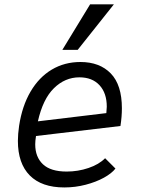

<svg xmlns="http://www.w3.org/2000/svg" viewBox="-20 -836 640 864"><path d="M60.5 -202Q60.5 -232.5 66 -270Q79.5 -359 117.5 -423.8Q155.5 -488.5 213 -522.8Q270.5 -557 342 -557Q428.5 -557 478.5 -505.5Q528.5 -454 528.5 -348.5Q528.5 -311 522 -269L142 -224Q138.5 -201.5 138.5 -186.5Q138.5 -129.5 173.2 -96.8Q208 -64 280 -64Q331 -64 378.2 -80Q425.5 -96 453 -124L499.5 -77.5Q483 -56 447.8 -36.5Q412.5 -17 365.8 -4.8Q319 7.5 269.5 7.5Q167.5 7.5 114 -46.5Q60.5 -100.5 60.5 -202ZM460.5 -356Q460.5 -417 427.8 -452.5Q395 -488 337.5 -488Q272.5 -488 222.8 -439.2Q173 -390.5 150.5 -290L458.5 -327Q460.5 -347 460.5 -356ZM260.5 -611.5 385.5 -816.5H492.5L329.5 -611.5Z"/></svg>

Font: JuliaMono Light
Style: Italic
Weight: 300
Italic angle: -9°
Monospace: yes
Designer: cormullion
Foundry: corm
Version: Version 0.054; ttfautohint (v1.8.4)